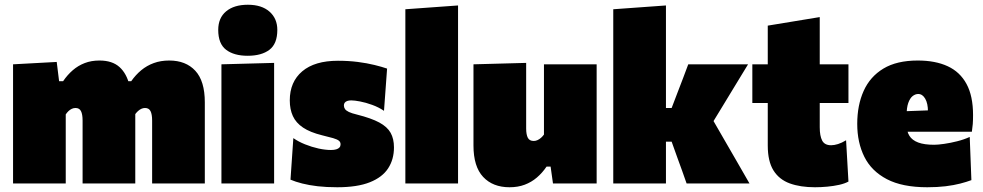

<svg xmlns="http://www.w3.org/2000/svg" viewBox="-20 -773 4140 809"><path d="M35 0Q35 -52 35 -101Q35 -150 35 -213V-263Q35 -322.5 35 -381.2Q35 -440 35 -502L219 -512L229 -431H246Q264 -457.5 286.5 -477Q309 -496.5 336.8 -507.2Q364.5 -518 399 -518Q453 -518 483.5 -490.5Q514 -463 526 -412H542Q546 -396.5 548 -379Q550 -361.5 550 -342Q550 -308.5 550 -276.5Q550 -244.5 550 -213Q550 -150 550 -101Q550 -52 550 0H328Q328 -52 328 -99.5Q328 -147 328 -200V-265Q328 -291.5 321.2 -304.8Q314.5 -318 298 -318Q290 -318 282.5 -314.5Q275 -311 268.5 -304.8Q262 -298.5 257 -291V-200Q257 -147 257 -99.5Q257 -52 257 0ZM621 0Q621 -52 621 -99.5Q621 -147 621 -200V-265Q621 -291.5 614.2 -304.8Q607.5 -318 591 -318Q583 -318 575.5 -314.5Q568 -311 561.2 -304.8Q554.5 -298.5 549 -291L516 -431H533Q551.5 -457.5 575 -477Q598.5 -496.5 627.8 -507.2Q657 -518 693 -518Q763 -518 803 -474.8Q843 -431.5 843 -342Q843 -308.5 843 -276.5Q843 -244.5 843 -213Q843 -150 843 -101Q843 -52 843 0Z M913 0Q913 -52 913 -101Q913 -150 913 -213V-263Q913 -318 913 -358.8Q913 -399.5 913 -433.5Q913 -467.5 913 -502L1135 -508Q1135 -473 1135 -438Q1135 -403 1135 -361.2Q1135 -319.5 1135 -263V-213Q1135 -150 1135 -101Q1135 -52 1135 0ZM1023.5 -538Q966 -538 932.8 -563.2Q899.5 -588.5 899.5 -647Q899.5 -697.5 932.8 -725.2Q966 -753 1024.5 -753Q1082.5 -753 1115.5 -724Q1148.5 -695 1148.5 -647Q1148.5 -588.5 1115.2 -563.2Q1082 -538 1023.5 -538Z M1401 16Q1355.5 16 1318.8 11.8Q1282 7.5 1253.5 0.2Q1225 -7 1204 -16L1216 -191Q1237.5 -176 1265.5 -164.8Q1293.5 -153.5 1322.2 -147.2Q1351 -141 1375 -141Q1388 -141 1397 -143.8Q1406 -146.5 1410.5 -151.8Q1415 -157 1415 -165Q1415 -174.5 1407.8 -180.2Q1400.5 -186 1383.5 -191Q1366.5 -196 1337 -203Q1286.5 -215.5 1256.8 -235.5Q1227 -255.5 1214 -284Q1201 -312.5 1201 -350Q1201 -428 1253.5 -472.5Q1306 -517 1404 -517Q1448.5 -517 1487.5 -512Q1526.5 -507 1558 -499.2Q1589.5 -491.5 1611 -484L1598 -306Q1575 -321.5 1548 -331.2Q1521 -341 1497.2 -345.5Q1473.5 -350 1460 -350Q1450 -350 1443 -347.5Q1436 -345 1432.5 -340.2Q1429 -335.5 1429 -329Q1429 -320.5 1433.5 -313.8Q1438 -307 1450 -301.2Q1462 -295.5 1485 -290Q1544.5 -275 1578.2 -256.8Q1612 -238.5 1626 -213.2Q1640 -188 1640 -152Q1640 -101.5 1615.5 -63.8Q1591 -26 1538.2 -5Q1485.5 16 1401 16Z M1688 0Q1688 -52 1688 -101Q1688 -150 1688 -213V-493Q1688 -552.5 1688 -612.2Q1688 -672 1688 -734L1910 -750Q1910 -692.5 1910 -628.8Q1910 -565 1910 -493V-213Q1910 -150 1910 -101Q1910 -52 1910 0Z M2127 16Q2056.5 16 2015.8 -27.5Q1975 -71 1975 -160Q1975 -194 1975 -219Q1975 -244 1975 -273Q1975 -328 1975 -366.2Q1975 -404.5 1975 -436Q1975 -467.5 1975 -502L2197 -508Q2197 -456.5 2197 -406Q2197 -355.5 2197 -303V-232Q2197 -206 2204 -192.5Q2211 -179 2229 -179Q2237.5 -179 2245.2 -182.8Q2253 -186.5 2259.8 -192.5Q2266.5 -198.5 2272 -206V-303Q2272 -355.5 2272 -403Q2272 -450.5 2272 -502H2494Q2494 -450.5 2494 -399.2Q2494 -348 2494 -273V-213Q2494 -150 2494 -101Q2494 -52 2494 0H2310L2300 -71H2283Q2265 -44.5 2242.2 -25Q2219.5 -5.5 2191 5.2Q2162.5 16 2127 16Z M2873 0Q2863.5 -27.5 2853.8 -54.5Q2844 -81.5 2834.5 -107.5L2810 -176H2770V-318H2810L2835 -383.5Q2846.5 -413 2857.8 -442.8Q2869 -472.5 2880 -502H3132Q3103.5 -455 3075.5 -409.2Q3047.5 -363.5 3019.5 -317L2964 -226L2953 -321L3028.5 -190Q3056 -142.5 3083.5 -94.8Q3111 -47 3138 0ZM2564 0Q2564 -52 2564 -101Q2564 -150 2564 -213V-493Q2564 -552.5 2564 -612.2Q2564 -672 2564 -734L2786 -750Q2786 -692.5 2786 -628.8Q2786 -565 2786 -493V-166Q2786 -122 2786 -82.5Q2786 -43 2786 0Z M3414 16Q3352.5 16 3307.8 -0.2Q3263 -16.5 3239 -55Q3215 -93.5 3215 -160Q3215 -181 3215 -206Q3215 -231 3215 -264.2Q3215 -297.5 3215 -342.8Q3215 -388 3215 -450Q3215 -513 3215 -563.2Q3215 -613.5 3215 -665L3434 -701Q3434 -660 3434 -621.5Q3434 -583 3434 -541.5Q3434 -500 3434 -450V-237Q3434 -200.5 3444.2 -180.8Q3454.5 -161 3482 -161Q3495 -161 3511 -166Q3527 -171 3545 -182L3555 -8Q3539.5 0.5 3516 5.8Q3492.5 11 3465.8 13.5Q3439 16 3414 16ZM3150 -339V-502H3555V-339Q3511.5 -339 3468.2 -339Q3425 -339 3385 -339H3283Z M3887 16Q3782 16 3717 -18Q3652 -52 3622 -112.2Q3592 -172.5 3592 -251Q3592 -329.5 3619 -389.8Q3646 -450 3702.2 -484Q3758.5 -518 3847 -518Q3921 -518 3973 -494Q4025 -470 4052.5 -419.2Q4080 -368.5 4080 -288Q4080 -266.5 4078.8 -250.2Q4077.5 -234 4075 -218L3888 -279Q3889 -285 3889.5 -291.5Q3890 -298 3890 -303Q3890 -337 3878.5 -357Q3867 -377 3849 -377Q3836.5 -377 3825.2 -368Q3814 -359 3807 -339.2Q3800 -319.5 3800 -287V-248Q3800 -219.5 3811.8 -200.8Q3823.5 -182 3849 -172.5Q3874.5 -163 3916 -163Q3932 -163 3958.2 -166.8Q3984.5 -170.5 4013.2 -177.8Q4042 -185 4066 -196L4073 -14Q4053 -6.5 4026 0.5Q3999 7.5 3964.2 11.8Q3929.5 16 3887 16ZM3675 -218V-300L3948 -310L4075 -298V-218Z"/></svg>

Font: Commissioner Thin Black
Style: Regular
Weight: 900
Version: Version 1.000